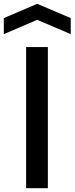

<svg xmlns="http://www.w3.org/2000/svg" viewBox="-53 -987 391 1007"><path d="M-33 -892 142 -967 318 -892V-808L142 -883L-33 -808ZM84 -740H198V0H84Z"/></svg>

Font: EncodeSans
Style: Medium
Weight: 500
Designer: Pablo Impallari, Andres Torresi
Foundry: Pablo Impallari, Andres Torresi
Version: Version 1.000; ttfautohint (v1.4.1)